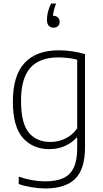

<svg xmlns="http://www.w3.org/2000/svg" viewBox="-20 -832 582 1082"><path d="M85.5 205V163.5Q163 190 234 190Q296.5 190 336.2 172Q376 154 395.5 113Q415 72 415 3.5V-56.5H411.5Q385 -27 345.5 -9.2Q306 8.5 257.5 8.5Q165 8.5 108.8 -55Q52.5 -118.5 52.5 -259.5Q52.5 -405.5 118.2 -477Q184 -548.5 311.5 -548.5Q349 -548.5 387.5 -542.8Q426 -537 459 -527V-1Q459 121 403.8 175.5Q348.5 230 235 230Q199.5 230 158.5 223.2Q117.5 216.5 85.5 205ZM415 -109V-495.5Q393.5 -501.5 365.5 -505Q337.5 -508.5 308.5 -508.5Q203.5 -508.5 151 -449.8Q98.5 -391 98.5 -264Q98.5 -137 142.5 -84.5Q186.5 -32 264.5 -32Q308.5 -32 348.8 -51.5Q389 -71 415 -109ZM316 -709Q316 -694.5 306.8 -685.2Q297.5 -676 282 -676Q264 -676 254.2 -687.5Q244.5 -699 244.5 -721.5Q244.5 -741.5 250.5 -765.5Q256.5 -789.5 268 -812H296Q281 -773.5 278.5 -743H280Q296.5 -743 306.2 -733.5Q316 -724 316 -709Z"/></svg>

Font: Encode Sans ExtraLight
Style: Regular
Weight: 275
Designer: Multiple Designers
Foundry: Impallari Type
Version: Version 2.000